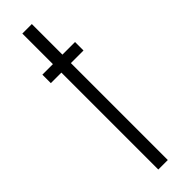

<svg xmlns="http://www.w3.org/2000/svg" viewBox="-233 -657 657 657"><g transform="rotate(-45 95.5 -329.0)"><path d="M68 0V-469H17V-510H68V-658H114V-510H175V-469H114V0Z"/></g></svg>

Font: Saira UltraCondensed Light
Style: Regular
Weight: 300
Width: 1
Designer: Hector Gatti with collaboration of the Omnibus-Type team
Foundry: Omnibus-Type
Version: Version 1.101